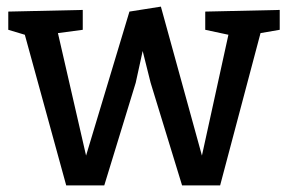

<svg xmlns="http://www.w3.org/2000/svg" viewBox="-20 -560 870 580"><path d="M155 -460 240 -90 371 -525 466 -540 590 -90 670 -455 600 -470V-525L825 -530V-470L767 -460L645 0H530L435 -310L411 -406L390 -310L295 0H180L55 -455L5 -470V-525L230 -530V-470Z"/></svg>

Font: Bitter
Style: Regular
Weight: 400
Designer: Sol Matas
Foundry: Sol Matas
Version: Version 1.300;PS 001.300;hotconv 1.0.70;makeotf.lib2.5.58329